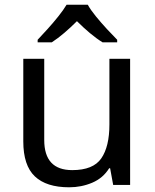

<svg xmlns="http://www.w3.org/2000/svg" viewBox="-20 -786 658 816"><path d="M533 -536V0H461L448 -71H444Q418 -29 372 -9.5Q326 10 274 10Q177 10 128 -36.5Q79 -83 79 -185V-536H168V-191Q168 -63 287 -63Q376 -63 410.5 -113Q445 -163 445 -257V-536ZM353 -766Q365 -744 387.5 -716.5Q410 -689 434.5 -662.5Q459 -636 478 -617V-606H416Q390 -622 362 -645.5Q334 -669 307 -696Q280 -669 253 -646Q226 -623 200 -606H140V-617Q159 -637 182.5 -663Q206 -689 228 -716.5Q250 -744 263 -766Z"/></svg>

Font: Noto Sans Nag Mundari
Style: Regular
Weight: 400
Designer: Muthu Nedumaran
Version: Version 1.000; ttfautohint (v1.8.4.7-5d5b)